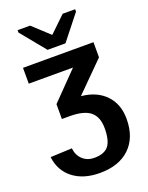

<svg xmlns="http://www.w3.org/2000/svg" viewBox="-173 -834 872 1129"><g transform="rotate(-20 263.0 -269.5)"><path d="M251 113Q314 113 340.5 79.5Q367 46 367 -30Q367 -101 327 -134Q287 -167 199 -167H149V-260L314 -429H37V-528H478V-433L300 -255Q396 -246 451.5 -188.5Q507 -131 507 -38Q507 78 439.5 143Q372 208 252 208Q150 208 85.5 158.5Q21 109 10 21L145 15Q150 60 179 86.5Q208 113 251 113ZM443 -732 321 -578H209L83 -732V-747H161L264 -652H266L365 -747H443Z"/></g></svg>

Font: Libra Sans
Style: Bold
Weight: 700
Foundry: Context Ltd
Version: Version 1.000